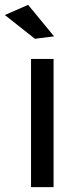

<svg xmlns="http://www.w3.org/2000/svg" viewBox="-37 -772 331 792"><path d="M91 -529H184V0H91ZM79 -752 186 -622 107 -612 -17 -710Z"/></svg>

Font: Montserrat
Style: Regular
Weight: 400
Designer: Julieta Ulanovsky
Foundry: Julieta Ulanovsky
Version: Version 6.001